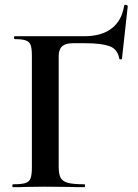

<svg xmlns="http://www.w3.org/2000/svg" viewBox="-20 -775 571 795"><path d="M34 -12Q69 -12 85 -17Q101 -22 106.5 -36.5Q112 -51 112 -81V-544Q112 -574 107 -588Q102 -602 87 -607.5Q72 -613 41 -613Q38 -613 38 -619Q38 -625 41 -625H329Q400 -625 442 -657Q484 -689 494 -751Q494 -755 500 -755Q503 -755 506.5 -753Q510 -751 509 -749L485 -532Q485 -529 480 -529Q475 -529 474 -532Q467 -572 433 -584Q399 -596 335 -596H281Q251 -596 237 -583Q223 -570 223 -543V-85Q223 -54 231 -39Q239 -24 261 -18Q283 -12 330 -12Q332 -12 332 -6Q332 0 330 0Q289 0 266 -1L164 -2L89 -1Q69 0 34 0Q31 0 31 -6Q31 -12 34 -12Z"/></svg>

Font: Cormorant Unicase
Style: Bold
Weight: 700
Designer: Christian Thalmann (Catharsis Fonts)
Foundry: Catharsis Fonts
Version: Version 4.000